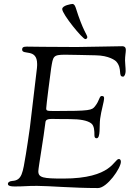

<svg xmlns="http://www.w3.org/2000/svg" viewBox="-20 -944 671 972"><path d="M295 -898C295 -872 398 -746 412 -746C417 -746 422 -750 422 -756C422 -768 401 -785 363 -906C358 -922 350 -924 347 -924C342 -924 295 -917 295 -898ZM20 -14C20 -9 20 0 55 0C104 0 112 -3 167 -3C228 -3 348 8 476 8C522 8 592 -93 592 -125C592 -135 587 -139 582 -139C556 -139 549 -40 300 -40C200 -40 174 -44 174 -77C174 -94 202 -254 210 -325C211 -341 228 -342 249 -342C260 -342 247 -341 334 -341C386 -341 422 -334 441 -320C458 -308 458 -279 458 -260C458 -251 460 -244 469 -244C490 -244 482 -308 487 -343C492 -383 507 -429 507 -447C507 -455 504 -458 495 -458C482 -458 485 -436 461 -406C445 -386 438 -382 257 -382C217 -382 214 -383 214 -396C214 -409 235 -571 239 -599C249 -659 248 -667 310 -667C367 -667 384 -665 464 -664C532 -663 564 -638 569 -632C601 -595 576 -556 603 -556C611 -556 616 -572 616 -584C616 -605 613 -622 613 -638C613 -661 617 -678 617 -691C617 -708 606 -710 599 -710C569 -710 408 -706 368 -706C217 -706 144 -708 115 -708C97 -708 92 -703 92 -693C92 -663 168 -701 168 -620C168 -615 168 -608 167 -599L131 -296C124 -242 116 -197 111 -163C95 -69 92 -31 42 -28C26 -27 20 -19 20 -14Z"/></svg>

Font: OFL Sorts Mill Goudy
Style: Italic
Weight: 500
Italic angle: -6°
Version: Version 003.000